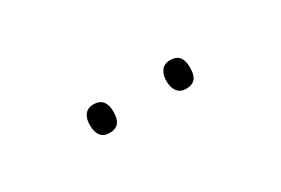

<svg xmlns="http://www.w3.org/2000/svg" viewBox="-6 -880 588 402"><g transform="rotate(-30 288.0 -678.5)"><path d="M166 -679C166 -658 174 -644 194 -644C216 -644 223 -658 223 -679C223 -698 216 -713 194 -713C174 -713 166 -698 166 -679ZM351 -679C351 -658 360 -644 379 -644C402 -644 408 -658 408 -679C408 -698 402 -713 379 -713C360 -713 351 -698 351 -679Z"/></g></svg>

Font: Noto Sans Thai Looped ExtraLight
Style: Regular
Weight: 200
Designer: Sasikarn Vongin, Ben Mitchell
Foundry: The Fontpad Ltd
Version: Version 1.001